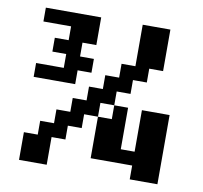

<svg xmlns="http://www.w3.org/2000/svg" viewBox="-77 -958 904 854"><g transform="rotate(10 375.0 -531.0)"><path d="M562.5 -187.5V-250H375V-437.5H437.5V-500H500V-312.5H562.5V-500H687.5V-187.5ZM62.5 -562.5V-625H187.5V-687.5H125V-750H187.5V-812.5H62.5V-875H312.5V-750H250V-687.5H312.5V-625H250V-562.5ZM62.5 -187.5V-312.5H125V-375H187.5V-437.5H250V-500H312.5V-562.5H375V-625H437.5V-687.5H500V-875H625V-687.5H562.5V-625H500V-562.5H437.5V-500H375V-437.5H312.5V-375H250V-312.5H187.5V-187.5Z"/></g></svg>

Font: Better VCR
Style: Regular
Weight: 400
Designer: artdzyk
Foundry: https://fontstruct.com
Version: Version 1.0